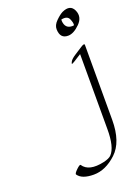

<svg xmlns="http://www.w3.org/2000/svg" viewBox="-144 -582 628 876"><g transform="rotate(-20 169.5 -144.0)"><path d="M274.4 -514.2Q317.4 -534.2 333.3 -498.8Q349.1 -463.4 319.1 -433.6Q289.1 -403.8 262.7 -403.3Q222.7 -402.3 221.7 -448.7Q221.2 -468.8 240.5 -487.8Q259.8 -506.8 274.4 -514.2ZM256.8 -476.6Q259.3 -438 294.4 -438Q298.8 -438 302.7 -439Q304.7 -451.2 295.9 -470.5Q287.1 -489.7 257.3 -483.4Q256.8 -480 256.8 -476.6ZM318.8 -337.4V25.9Q318.8 133.3 265.6 182.9Q212.4 232.4 155 232.4Q97.7 232.4 78.6 204.1Q75.2 199.2 92.5 182.4Q109.9 165.5 113.3 170.4Q140.1 210.9 216.8 193.8Q243.7 187.5 253.9 177.2Q284.2 146.5 283.7 57.1V-305.2L283.2 -305.7Q236.3 -274.9 233.9 -276.4Q231.4 -277.8 237.3 -288.1Q243.2 -298.3 262.5 -310.8Q281.7 -323.2 300.3 -335.2Q318.8 -347.2 318.8 -337.4Z"/></g></svg>

Font: ML-NILA06_NewLipi
Style: Regular
Weight: 400
Designer: CLT@C-DIT
Version: Version ML-NILA06_NewLipi 2.